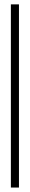

<svg xmlns="http://www.w3.org/2000/svg" viewBox="-20 -801 135 870"><path d="M65.9 -781.2V48.8H29.3V-781.2Z"/></svg>

Font: Flanker
Style: Regular
Weight: 400
Designer: Flanker
Foundry: Flanker
Version: Version 2.027